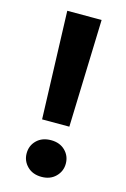

<svg xmlns="http://www.w3.org/2000/svg" viewBox="-110 -753 532 810"><g transform="rotate(15 155.5 -347.5)"><path d="M96 -230 80 -700H230L215 -230ZM156 5Q117 5 93.5 -18.5Q70 -42 70 -75Q70 -109 93.5 -132Q117 -155 156 -155Q194 -155 217.5 -132Q241 -109 241 -75Q241 -42 217.5 -18.5Q194 5 156 5Z"/></g></svg>

Font: DM Sans 20pt ExtraBold
Style: Regular
Weight: 800
Version: Version 4.004;gftools[0.9.30]